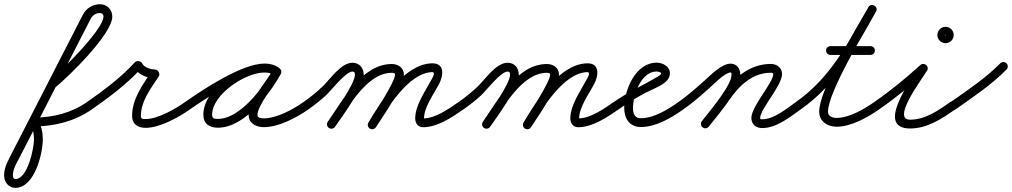

<svg xmlns="http://www.w3.org/2000/svg" viewBox="-148 -581 4828 916"><path d="M88.2 -168.5C95.5 -159.6 108.7 -158.2 117.7 -165.5C182.9 -218.7 385.8 -418 387.7 -500.6C388.5 -534.8 362.7 -560.9 328.6 -560.9C294.2 -560.9 262.9 -541 247.3 -510.6C135 -291.6 22.6 -72.6 -89.7 146.4C-107 180.1 -128.5 216.3 -128.5 255.3C-128.5 286.9 -107.9 315.2 -74.4 315.2C15.8 315.2 56.2 153.8 56.2 83.8C56.2 52.4 49.5 15.5 31.3 -10.9C27 -17.1 19 -8.9 13.8 0.9C8.7 10.7 6.5 22 14 22C112.7 22 209.4 -2.6 291 -59.8C300.5 -66.5 302.9 -79.5 296.2 -89C289.5 -98.5 276.5 -100.9 267 -94.2C267 -94.2 267 -94.2 267 -94.2C192.4 -42 104.1 -20 14 -20C6.5 -20 0.1 -14.9 -3.4 -8.2C-7 -1.5 -7.5 6.7 -3.3 12.9C10 32.2 14.2 61.1 14.2 83.8C14.2 126.7 -16.5 273.2 -74.4 273.2C-84 273.2 -86.5 263.2 -86.5 255.3C-86.5 224.2 -66.2 192.7 -52.3 165.6C60 -53.4 172.4 -272.4 284.7 -491.4C293.2 -507.9 309.9 -518.9 328.6 -518.9C339.3 -518.9 346 -512.3 345.7 -501.6C344.2 -439 143.7 -240.9 91.2 -198.1C82.2 -190.8 80.8 -177.5 88.2 -168.5Z M291 -59.8C291 -59.8 291 -59.8 291 -59.8C372.3 -116.2 460.4 -182.2 526.6 -256C530.7 -260.6 520.8 -264.5 510.4 -265.9C500.1 -267.4 489.4 -266.3 492.2 -260.7C510.1 -224.3 552.7 -209.1 590.9 -207C597.9 -206.7 595.7 -217.7 590.9 -227.4C586 -237.1 578.4 -245.4 574.5 -239.6C531.5 -174.4 482.2 -109 482.2 -27.1C482.2 12.5 510.8 28.9 547.1 28.9C614.2 28.9 706.1 -21.8 759.2 -59.9C768.7 -66.7 770.8 -79.8 764.1 -89.2C757.3 -98.7 744.2 -100.8 734.8 -94.1C734.8 -94.1 734.8 -94.1 734.8 -94.1C689.3 -61.5 604.5 -13.1 547.1 -13.1C534.2 -13.1 524.2 -12.6 524.2 -27.1C524.2 -99.1 571.6 -159 609.5 -216.4C613.4 -222.3 612.8 -230.3 609.5 -236.8C606.2 -243.4 600.2 -248.6 593.1 -249C571 -250.2 540.5 -257.6 529.8 -279.3C527.1 -284.8 520.6 -288.3 513.7 -289.2C506.7 -290.2 499.5 -288.6 495.4 -284C431.4 -212.7 345.6 -148.8 267 -94.2C257.5 -87.6 255.1 -74.5 261.8 -65C268.4 -55.5 281.5 -53.1 291 -59.8Z M729.8 -65C736.4 -55.5 749.5 -53.1 759 -59.8C833 -111.4 1023.1 -235.8 1114.6 -235.8C1129.6 -235.8 1145.4 -232.8 1157.8 -223.9C1168.6 -216.2 1180.1 -221.6 1186 -230.7C1191.8 -239.8 1192.1 -252.5 1180.5 -259.2C1158.2 -272.1 1139.7 -277.1 1113.3 -277.1C1000 -277.1 822.1 -155.6 822.1 -34.2C822.1 9.6 851 28.3 891.7 28.3C1016.8 28.3 1137.3 -129 1191.4 -227.9C1198.1 -240.2 1192.3 -251.4 1183.1 -256.4C1173.9 -261.5 1161.3 -260.4 1154.6 -248.1C1120.3 -185.6 1038.3 -101.5 1038.3 -31.6C1038.3 8 1075.3 25.7 1110 25.7C1181.7 25.7 1266.8 -19.4 1324.1 -59.8C1333.6 -66.5 1335.8 -79.6 1329.2 -89.1C1322.5 -98.6 1309.4 -100.8 1299.9 -94.2C1250.1 -59 1172.4 -16.3 1110 -16.3C1100.5 -16.3 1080.3 -18.3 1080.3 -31.6C1080.3 -79.6 1164.3 -178.4 1191.4 -227.9C1198.1 -240.2 1192.3 -251.4 1183.1 -256.4C1173.9 -261.5 1161.3 -260.4 1154.6 -248.1C1109 -164.9 998 -13.7 891.7 -13.7C873.9 -13.7 864.1 -14.7 864.1 -34.2C864.1 -131.4 1024 -235.1 1113.3 -235.1C1132.5 -235.1 1143.7 -232 1159.5 -222.8C1171 -216.1 1182.1 -221.1 1187.6 -229.6C1193.1 -238.2 1193.1 -250.3 1182.2 -258.1C1162.6 -272.1 1138.5 -277.8 1114.6 -277.8C1005.7 -277.8 821.8 -154.8 735 -94.2C725.5 -87.6 723.1 -74.5 729.8 -65Z M1294.8 -65C1301.4 -55.5 1314.5 -53.1 1324 -59.8C1353 -80 1380.8 -102 1406.9 -125.8C1430.9 -147.7 1500.6 -239.6 1533.6 -239.6C1543.5 -239.6 1545.2 -233.1 1545.2 -224C1545.2 -179.8 1443.9 -40.3 1415.8 0C1409.1 9.5 1411.5 22.6 1421 29.2C1430.5 35.9 1443.6 33.5 1450.2 24C1450.2 24 1450.2 24 1450.2 24C1485.8 -27 1587.2 -164.3 1587.2 -224C1587.2 -256.3 1567.3 -281.6 1533.6 -281.6C1478.8 -281.6 1428.2 -204.1 1392.2 -169.5C1363.5 -142 1332.6 -117 1300 -94.2C1290.5 -87.6 1288.1 -74.5 1294.8 -65ZM1450.2 24C1450.2 24 1450.2 24 1450.2 24C1512.4 -65.1 1599.7 -233.6 1721.1 -233.6C1727.1 -233.6 1736.8 -232.9 1736.8 -225.1C1736.8 -190.6 1635.2 -35.5 1610.4 2.5C1604.1 12.2 1606.8 25.3 1616.5 31.6C1626.2 37.9 1639.3 35.2 1645.6 25.5C1645.6 25.5 1645.6 25.5 1645.6 25.5C1679.3 -26.3 1778.8 -169 1778.8 -225.1C1778.8 -257.9 1751.4 -275.6 1721.1 -275.6C1578.6 -275.6 1487.7 -103.2 1415.8 0C1409.1 9.5 1411.5 22.6 1421 29.2C1430.5 35.9 1443.6 33.5 1450.2 24ZM1616.9 32.6C1626.8 38.5 1639.7 35.3 1645.7 25.3C1696.3 -59.5 1799 -232.8 1912.7 -236.9C1933.4 -237.6 1914.4 -208.5 1908.7 -197.9C1879.7 -144 1832.9 -78.1 1832.9 -16.1C1832.9 7 1846.3 26 1871 26C1939.4 26 2009.9 -22.6 2063.9 -59.7C2073.5 -66.3 2075.9 -79.3 2069.3 -88.9C2062.7 -98.5 2049.7 -100.9 2040.1 -94.3C1994.5 -62.9 1929.2 -16 1871 -16C1870.4 -16 1873 -15 1873.7 -14.4C1876.1 -12.3 1874.9 -10.2 1874.9 -16.1C1874.9 -68.9 1920.6 -131.2 1945.7 -178.1C1967.2 -218.1 1976.8 -281.2 1911.3 -278.9C1777.6 -274.1 1669.8 -97.1 1609.6 3.8C1603.7 13.7 1606.9 26.6 1616.9 32.6Z M2034.8 -65C2041.4 -55.5 2054.5 -53.1 2064 -59.8C2093 -80 2120.8 -102 2146.9 -125.8C2170.9 -147.7 2240.6 -239.6 2273.6 -239.6C2283.5 -239.6 2285.2 -233.1 2285.2 -224C2285.2 -179.8 2183.9 -40.3 2155.8 0C2149.1 9.5 2151.5 22.6 2161 29.2C2170.5 35.9 2183.6 33.5 2190.2 24C2190.2 24 2190.2 24 2190.2 24C2225.8 -27 2327.2 -164.3 2327.2 -224C2327.2 -256.3 2307.3 -281.6 2273.6 -281.6C2218.8 -281.6 2168.2 -204.1 2132.2 -169.5C2103.5 -142 2072.6 -117 2040 -94.2C2030.5 -87.6 2028.1 -74.5 2034.8 -65ZM2190.2 24C2190.2 24 2190.2 24 2190.2 24C2252.4 -65.1 2339.7 -233.6 2461.1 -233.6C2467.1 -233.6 2476.8 -232.9 2476.8 -225.1C2476.8 -190.6 2375.2 -35.5 2350.4 2.5C2344.1 12.2 2346.8 25.3 2356.5 31.6C2366.2 37.9 2379.3 35.2 2385.6 25.5C2385.6 25.5 2385.6 25.5 2385.6 25.5C2419.3 -26.3 2518.8 -169 2518.8 -225.1C2518.8 -257.9 2491.4 -275.6 2461.1 -275.6C2318.6 -275.6 2227.7 -103.2 2155.8 0C2149.1 9.5 2151.5 22.6 2161 29.2C2170.5 35.9 2183.6 33.5 2190.2 24ZM2356.9 32.6C2366.8 38.5 2379.7 35.3 2385.7 25.3C2436.3 -59.5 2539 -232.8 2652.7 -236.9C2673.4 -237.6 2654.4 -208.5 2648.7 -197.9C2619.7 -144 2572.9 -78.1 2572.9 -16.1C2572.9 7 2586.3 26 2611 26C2679.4 26 2749.9 -22.6 2803.9 -59.7C2813.5 -66.3 2815.9 -79.3 2809.3 -88.9C2802.7 -98.5 2789.7 -100.9 2780.1 -94.3C2734.5 -62.9 2669.2 -16 2611 -16C2610.4 -16 2613 -15 2613.7 -14.4C2616.1 -12.3 2614.9 -10.2 2614.9 -16.1C2614.9 -68.9 2660.6 -131.2 2685.7 -178.1C2707.2 -218.1 2716.8 -281.2 2651.3 -278.9C2517.6 -274.1 2409.8 -97.1 2349.6 3.8C2343.7 13.7 2346.9 26.6 2356.9 32.6Z M2804 -59.8C2804 -59.8 2804 -59.8 2804 -59.8C2844.2 -87.8 2885.7 -113.7 2928.9 -136.9C2960.7 -153.9 3007.1 -169.5 3032.6 -195.2C3042.6 -205.2 3048 -217.7 3048 -232C3048 -264.1 3013.3 -282 2985 -282C2883.7 -282 2830 -151.9 2830 -66C2830 -15.5 2855.1 25 2910 25C2981.9 25 3056.5 -20 3113.1 -59.8C3122.6 -66.5 3124.8 -79.6 3118.2 -89.1C3111.5 -98.6 3098.4 -100.8 3088.9 -94.2C3088.9 -94.2 3088.9 -94.2 3088.9 -94.2C3040.2 -59.9 2972.3 -17 2910 -17C2879.2 -17 2872 -38.9 2872 -66C2872 -126.8 2910 -240 2985 -240C2989.3 -240 3006 -236 3006 -232C3006 -224.4 2996.6 -219.6 2991.1 -216.3C2920.7 -174 2848.3 -141.9 2780 -94.2C2770.5 -87.6 2768.1 -74.5 2774.8 -65C2781.4 -55.5 2794.5 -53.1 2804 -59.8Z M3083.7 -65C3090.3 -55.5 3103.4 -53.1 3113 -59.7C3157.4 -90.5 3197.7 -126.6 3238 -162.4C3256.7 -179.2 3311.3 -235.3 3337.7 -235.3C3342.1 -235.3 3342.1 -227.4 3342.1 -224.4C3342.1 -172.6 3235.9 -48.5 3200.4 -2.9C3193.3 6.3 3195 19.5 3204.1 26.6C3213.3 33.7 3226.5 32 3233.6 22.9C3233.6 22.9 3233.6 22.9 3233.6 22.9C3277 -33 3384.1 -156.1 3384.1 -224.4C3384.1 -252 3367.8 -277.3 3337.7 -277.3C3294.1 -277.3 3240.5 -220.9 3210 -193.8C3171 -159.1 3132 -124 3089 -94.3C3079.5 -87.7 3077.1 -74.6 3083.7 -65ZM3233.4 23.1C3233.4 23.1 3233.4 23.1 3233.4 23.1C3266.7 -18.7 3301.1 -60 3331.3 -104.1C3377.8 -172 3441.9 -234 3529.2 -234C3533.8 -234 3541.1 -233.4 3541.1 -227.5C3541.1 -186.5 3436.7 -73.8 3436.7 -18.6C3436.7 12.1 3458.1 30 3488 30C3556.6 30 3619.5 -21.8 3673.1 -59.9C3682.6 -66.6 3684.8 -79.7 3678.1 -89.1C3671.4 -98.6 3658.3 -100.8 3648.9 -94.1C3603.5 -62 3545.5 -12 3488 -12C3480.6 -12 3478.7 -11.6 3478.7 -18.6C3478.7 -60.7 3583 -172.8 3583 -227.5C3583 -257.9 3557.7 -276 3529.2 -276C3427.2 -276 3351.3 -207.8 3296.7 -127.9C3267.1 -84.6 3233.3 -44.1 3200.6 -3.1C3193.4 6 3194.8 19.2 3203.9 26.4C3213 33.6 3226.2 32.2 3233.4 23.1Z M3673 -59.8C3673 -59.8 3673 -59.8 3673 -59.8C3843.9 -179.1 3930.9 -348.2 4031.3 -525.7C4038.2 -537.8 4032.5 -549.1 4023.3 -554.3C4014.2 -559.4 4001.6 -558.5 3994.7 -546.3C3941.2 -451.7 3760.2 -155.6 3760.2 -48.3C3760.2 -1.5 3800.1 23.6 3843.3 23.6C3912.9 23.6 3991.8 -21.1 4047 -59.8C4056.5 -66.5 4058.9 -79.5 4052.2 -89C4045.5 -98.5 4032.5 -100.9 4023 -94.2C4023 -94.2 4023 -94.2 4023 -94.2C3975.4 -60.9 3903.5 -18.4 3843.3 -18.4C3823.9 -18.4 3802.2 -25.6 3802.2 -48.3C3802.2 -141.6 3983.9 -441.9 4031.3 -525.7C4038.2 -537.8 4032.5 -549.1 4023.3 -554.3C4014.2 -559.4 4001.6 -558.5 3994.7 -546.3C3897.7 -374.9 3814.1 -209.4 3649 -94.2C3639.5 -87.6 3637.1 -74.5 3643.8 -65C3650.4 -55.5 3663.5 -53.1 3673 -59.8ZM3814 -319C3814 -319 3814 -319 3814 -319C3877.7 -319 3941.3 -319 4005 -319C4016.6 -319 4026 -328.4 4026 -340C4026 -351.6 4016.6 -361 4005 -361C4005 -361 4005 -361 4005 -361C3941.3 -361 3877.7 -361 3814 -361C3802.4 -361 3793 -351.6 3793 -340C3793 -328.4 3802.4 -319 3814 -319Z M4046.9 -59.7C4046.9 -59.7 4046.9 -59.7 4046.9 -59.7C4124.8 -113.5 4200.9 -176.1 4271.1 -239.4C4280 -247.4 4275.1 -259.2 4266.5 -266.4C4257.9 -273.6 4245.4 -276.2 4239.1 -266C4199.6 -201.8 4025.3 32 4194 32C4275.7 32 4345.7 -14.5 4410.1 -59.8C4419.6 -66.5 4421.8 -79.6 4415.2 -89.1C4408.5 -98.6 4395.4 -100.8 4385.9 -94.2C4385.9 -94.2 4385.9 -94.2 4385.9 -94.2C4329.5 -54.4 4265.9 -10 4194 -10C4104.5 -10 4246.7 -198.2 4274.9 -244C4281.2 -254.2 4277.7 -264.9 4270.3 -271C4263 -277.1 4251.9 -278.6 4242.9 -270.6C4174.1 -208.5 4099.4 -147 4023.1 -94.3C4013.5 -87.7 4011.1 -74.6 4017.7 -65.1C4024.3 -55.5 4037.4 -53.1 4046.9 -59.7ZM4360 -414C4360 -412.6 4364.4 -417 4363 -417C4361.6 -417 4366 -412.6 4366 -414C4366 -415.4 4361.6 -411 4363 -411C4364.4 -411 4360 -415.4 4360 -414ZM4324 -414C4324 -392.5 4341.5 -375 4363 -375C4384.5 -375 4402 -392.5 4402 -414C4402 -435.5 4384.5 -453 4363 -453C4341.5 -453 4324 -435.5 4324 -414Z M4380.9 -63.5C4387.6 -54 4400.7 -51.8 4410.2 -58.5C4493.4 -117.7 4582.3 -176.4 4654 -249.3C4662.1 -257.5 4662 -270.8 4653.7 -279C4645.5 -287.1 4632.2 -287 4624 -278.7C4624 -278.7 4624 -278.7 4624 -278.7C4554.1 -207.6 4467 -150.4 4385.8 -92.8C4376.4 -86.1 4374.2 -73 4380.9 -63.5Z"/></svg>

Font: FRB American Cursive Guidelines Medium
Style: Italic
Weight: 500
Italic angle: -25°
Version: Version 2.0;Modular Font Editor K font №1